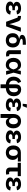

<svg xmlns="http://www.w3.org/2000/svg" viewBox="3006 -3810 1007 7060"><g transform="rotate(90 3510.0 -279.5)"><path d="M282.2 9.8Q212.4 9.8 156.7 -8.8Q101.1 -27.3 68.8 -62.7Q36.6 -98.1 36.6 -148.4Q36.6 -178.2 49.6 -203.4Q62.5 -228.5 89.1 -246.8Q115.7 -265.1 156.5 -275.4Q197.3 -285.6 252.4 -285.6H355V-231.9H280.3Q247.6 -231.9 224.9 -223.1Q202.1 -214.4 189.9 -199Q177.7 -183.6 177.7 -163.1Q177.7 -133.8 204.3 -115.7Q231 -97.7 283.2 -97.7Q316.4 -97.7 337.6 -106Q358.9 -114.3 370.6 -130.9Q382.3 -147.5 386.7 -172.4L517.6 -152.3Q507.3 -100.1 478.5 -63.7Q449.7 -27.3 401.1 -8.8Q352.5 9.8 282.2 9.8ZM253.4 -262.7Q200.2 -262.7 161.1 -271.7Q122.1 -280.8 96.7 -297.9Q71.3 -314.9 58.8 -338.9Q46.4 -362.8 46.4 -391.6Q46.4 -442.4 77.1 -477.5Q107.9 -512.7 161.4 -531.2Q214.8 -549.8 282.2 -549.8Q346.2 -549.8 393.3 -533Q440.4 -516.1 470 -483.2Q499.5 -450.2 509.3 -400.9L377.9 -379.4Q371.1 -408.7 347.2 -425.5Q323.2 -442.4 281.7 -442.4Q237.3 -442.4 212.2 -424.6Q187 -406.7 187 -379.9Q187 -355 211.7 -338.9Q236.3 -322.8 280.8 -322.8H355V-262.7Z M780.8 0 632.8 -404.3Q627.4 -418.9 617.7 -425Q607.9 -431.2 591.3 -431.2H565.9V-545.9H593.3Q667.5 -545.9 709.5 -519Q751.5 -492.2 770.5 -430.2L827.1 -262.2Q843.8 -210 856.2 -156.7Q868.7 -103.5 881.8 -46.9H850.1Q862.8 -103.5 875.2 -156.7Q887.7 -210 903.8 -262.2L993.7 -542.5H1147L946.8 0Z M1462.4 11.7Q1383.8 11.7 1324.7 -18.8Q1265.6 -49.3 1232.7 -106.7Q1199.7 -164.1 1199.7 -245.1Q1199.7 -326.2 1232.7 -377.9Q1265.6 -429.7 1324.7 -454.6Q1383.8 -479.5 1462.4 -479.5V-468.3Q1418.9 -476.6 1382.3 -485.8Q1345.7 -495.1 1318.6 -508.5Q1291.5 -522 1276.6 -542Q1261.7 -562 1261.7 -591.3Q1261.7 -633.3 1293.2 -663.6Q1324.7 -693.8 1390.1 -710.7Q1455.6 -727.5 1556.6 -727.5H1625.5V-611.3H1540.5Q1488.3 -611.3 1459 -606.4Q1429.7 -601.6 1417.7 -591.8Q1405.8 -582 1405.8 -567.4Q1405.8 -554.7 1413.6 -544.9Q1421.4 -535.2 1438 -526.9Q1454.6 -518.6 1480.2 -511Q1505.9 -503.4 1542 -496.1Q1576.2 -488.3 1608.9 -469.5Q1641.6 -450.7 1667.7 -419.9Q1693.8 -389.2 1709.5 -345.7Q1725.1 -302.2 1725.1 -245.6Q1725.1 -164.6 1692.1 -106.9Q1659.2 -49.3 1600.1 -18.8Q1541 11.7 1462.4 11.7ZM1462.4 -106.4Q1497.1 -106.4 1522.9 -121.3Q1548.8 -136.2 1563.2 -167Q1577.6 -197.8 1577.6 -245.1Q1577.6 -293 1563.2 -325.2Q1548.8 -357.4 1522.7 -374Q1496.6 -390.6 1462.4 -390.6Q1428.2 -390.6 1401.9 -374Q1375.5 -357.4 1361.1 -325.2Q1346.7 -293 1346.7 -245.1Q1346.7 -197.8 1361.1 -167Q1375.5 -136.2 1401.6 -121.3Q1427.7 -106.4 1462.4 -106.4Z M1987.8 2.9Q1903.3 2.9 1864 -32.7Q1824.7 -68.4 1824.7 -141.6V-542.5H1970.7V-160.6Q1970.7 -134.8 1980 -123.3Q1989.3 -111.8 2011.7 -111.8Q2022.5 -111.8 2028.8 -112.5Q2035.2 -113.3 2040 -114.7L2061 -7.3Q2049.3 -3.9 2030.3 -0.5Q2011.2 2.9 1987.8 2.9Z M2362.3 11.7Q2285.6 11.7 2228 -23.7Q2170.4 -59.1 2138.7 -122.3Q2106.9 -185.5 2106.9 -269.5Q2106.9 -354 2138.9 -417Q2170.9 -480 2229 -514.9Q2287.1 -549.8 2364.3 -549.8Q2420.9 -549.8 2458.3 -532.2Q2495.6 -514.6 2518.1 -486.3Q2540.5 -458 2552.7 -424.8Q2564.9 -391.6 2570.8 -360.4H2616.2L2650.9 -274.4L2729 0H2592.3L2530.8 -272.5Q2523.4 -303.7 2512 -332.3Q2500.5 -360.8 2483.2 -383.3Q2465.8 -405.8 2441.2 -419.2Q2416.5 -432.6 2383.8 -432.6Q2343.8 -432.6 2314.7 -413.1Q2285.6 -393.6 2270.3 -357.4Q2254.9 -321.3 2254.9 -270.5Q2254.9 -219.7 2269.8 -183.3Q2284.7 -147 2312.7 -127.4Q2340.8 -107.9 2379.4 -107.9Q2413.1 -107.9 2438.5 -122.1Q2463.9 -136.2 2482.4 -159.4Q2501 -182.6 2512.7 -211.4Q2524.4 -240.2 2530.8 -269.5L2586.4 -542.5H2721.7L2650.4 -269.5L2615.7 -187.5H2570.3Q2563.5 -156.2 2551.5 -121.8Q2539.6 -87.4 2517.6 -56.9Q2495.6 -26.4 2458.3 -7.3Q2420.9 11.7 2362.3 11.7Z M3081.1 204.1V-356.4Q3081.1 -414.6 3100.8 -459Q3120.6 -503.4 3162.6 -528.3Q3204.6 -553.2 3271 -553.2Q3345.2 -553.2 3400.4 -518.8Q3455.6 -484.4 3486.6 -422.9Q3517.6 -361.3 3517.6 -280.3Q3517.6 -190.4 3478.8 -124.8Q3439.9 -59.1 3366.9 -23.7Q3293.9 11.7 3190.4 11.7H3114.3Q3012.7 11.7 2942.1 -24.2Q2871.6 -60.1 2835 -124Q2798.3 -188 2798.3 -272Q2798.3 -339.4 2821.3 -397.2Q2844.2 -455.1 2887 -495.6Q2929.7 -536.1 2988.8 -550.8L3031.7 -438Q3003.9 -429.7 2983.6 -408Q2963.4 -386.2 2952.1 -353Q2940.9 -319.8 2940.9 -277.8Q2940.9 -225.1 2959.7 -186.8Q2978.5 -148.4 3016.8 -127.4Q3055.2 -106.4 3114.3 -106.4H3190.4Q3252.4 -106.4 3293 -127Q3333.5 -147.5 3353 -187.7Q3372.6 -228 3372.6 -286.6Q3372.6 -330.6 3362.1 -364Q3351.6 -397.5 3331.1 -416.3Q3310.5 -435.1 3281.7 -435.1Q3257.3 -435.1 3244.6 -421.4Q3231.9 -407.7 3227.5 -384.8Q3223.1 -361.8 3223.1 -334.5V204.1Z M3838.4 9.8Q3768.6 9.8 3712.9 -8.8Q3657.2 -27.3 3625 -62.7Q3592.8 -98.1 3592.8 -148.4Q3592.8 -178.2 3605.7 -203.4Q3618.7 -228.5 3645.3 -246.8Q3671.9 -265.1 3712.6 -275.4Q3753.4 -285.6 3808.6 -285.6H3911.1V-231.9H3836.4Q3803.7 -231.9 3781 -223.1Q3758.3 -214.4 3746.1 -199Q3733.9 -183.6 3733.9 -163.1Q3733.9 -133.8 3760.5 -115.7Q3787.1 -97.7 3839.4 -97.7Q3872.6 -97.7 3893.8 -106Q3915 -114.3 3926.8 -130.9Q3938.5 -147.5 3942.9 -172.4L4073.7 -152.3Q4063.5 -100.1 4034.7 -63.7Q4005.9 -27.3 3957.3 -8.8Q3908.7 9.8 3838.4 9.8ZM3809.6 -262.7Q3756.3 -262.7 3717.3 -271.7Q3678.2 -280.8 3652.8 -297.9Q3627.4 -314.9 3615 -338.9Q3602.5 -362.8 3602.5 -391.6Q3602.5 -442.4 3633.3 -477.5Q3664.1 -512.7 3717.5 -531.2Q3771 -549.8 3838.4 -549.8Q3902.3 -549.8 3949.5 -533Q3996.6 -516.1 4026.1 -483.2Q4055.7 -450.2 4065.4 -400.9L3934.1 -379.4Q3927.2 -408.7 3903.3 -425.5Q3879.4 -442.4 3837.9 -442.4Q3793.5 -442.4 3768.3 -424.6Q3743.2 -406.7 3743.2 -379.9Q3743.2 -355 3767.8 -338.9Q3792.5 -322.8 3836.9 -322.8H3911.1V-262.7ZM3794.4 -611.3 3810.5 -763.2H3941.9L3881.3 -611.3Z M4170.4 204.1V-262.2Q4170.4 -349.1 4202.1 -413.8Q4233.9 -478.5 4292.7 -514.2Q4351.6 -549.8 4434.1 -549.8Q4513.2 -549.8 4572.3 -516.1Q4631.3 -482.4 4664.6 -418.7Q4697.8 -355 4697.8 -265.6Q4697.8 -180.7 4668.5 -118.9Q4639.2 -57.1 4588.9 -23.9Q4538.6 9.3 4475.1 9.3Q4431.6 9.3 4401.1 -5.1Q4370.6 -19.5 4351.1 -41.5Q4331.5 -63.5 4320.8 -86.4H4316.4V204.1ZM4431.2 -107.9Q4469.2 -107.9 4495.1 -128.7Q4521 -149.4 4534.4 -186.3Q4547.9 -223.1 4547.9 -271.5Q4547.9 -319.3 4534.7 -355.5Q4521.5 -391.6 4495.8 -412.1Q4470.2 -432.6 4432.1 -432.6Q4394.5 -432.6 4367.9 -412.8Q4341.3 -393.1 4327.1 -356.9Q4313 -320.8 4313 -271.5Q4313 -222.7 4326.9 -185.8Q4340.8 -148.9 4367.4 -128.4Q4394 -107.9 4431.2 -107.9Z M5018.1 9.8Q4948.2 9.8 4892.6 -8.8Q4836.9 -27.3 4804.7 -62.7Q4772.5 -98.1 4772.5 -148.4Q4772.5 -178.2 4785.4 -203.4Q4798.3 -228.5 4825 -246.8Q4851.6 -265.1 4892.3 -275.4Q4933.1 -285.6 4988.3 -285.6H5090.8V-231.9H5016.1Q4983.4 -231.9 4960.7 -223.1Q4938 -214.4 4925.8 -199Q4913.6 -183.6 4913.6 -163.1Q4913.6 -133.8 4940.2 -115.7Q4966.8 -97.7 5019 -97.7Q5052.2 -97.7 5073.5 -106Q5094.7 -114.3 5106.4 -130.9Q5118.2 -147.5 5122.6 -172.4L5253.4 -152.3Q5243.2 -100.1 5214.4 -63.7Q5185.5 -27.3 5137 -8.8Q5088.4 9.8 5018.1 9.8ZM4989.3 -262.7Q4936 -262.7 4897 -271.7Q4857.9 -280.8 4832.5 -297.9Q4807.1 -314.9 4794.7 -338.9Q4782.2 -362.8 4782.2 -391.6Q4782.2 -442.4 4813 -477.5Q4843.8 -512.7 4897.2 -531.2Q4950.7 -549.8 5018.1 -549.8Q5082 -549.8 5129.2 -533Q5176.3 -516.1 5205.8 -483.2Q5235.4 -450.2 5245.1 -400.9L5113.8 -379.4Q5106.9 -408.7 5083 -425.5Q5059.1 -442.4 5017.6 -442.4Q4973.1 -442.4 4948 -424.6Q4922.9 -406.7 4922.9 -379.9Q4922.9 -355 4947.5 -338.9Q4972.2 -322.8 5016.6 -322.8H5090.8V-262.7Z M5593.8 10.7Q5512.2 10.7 5452.1 -23.9Q5392.1 -58.6 5359.9 -121.1Q5327.6 -183.6 5327.6 -267.1Q5327.6 -350.1 5360.1 -412.1Q5392.6 -474.1 5452.4 -508.3Q5512.2 -542.5 5593.8 -542.5H5918.9V-431.2H5683.6L5593.8 -427.2Q5555.2 -427.2 5529.1 -407.2Q5502.9 -387.2 5489.5 -351.3Q5476.1 -315.4 5476.1 -267.1Q5476.1 -219.2 5489.5 -182.6Q5502.9 -146 5529.1 -125.2Q5555.2 -104.5 5593.8 -104.5Q5632.8 -104.5 5658.9 -125.2Q5685.1 -146 5698.5 -182.6Q5711.9 -219.2 5711.9 -267.1Q5711.9 -315.4 5698.5 -351.3Q5685.1 -387.2 5658.9 -407.2Q5632.8 -427.2 5593.8 -427.2V-464.4Q5652.8 -464.4 5701.7 -450.7Q5750.5 -437 5785.9 -409.2Q5821.3 -381.3 5840.6 -339.8Q5859.9 -298.3 5859.9 -242.7Q5859.9 -170.9 5827.6 -113.5Q5795.4 -56.2 5735.6 -22.7Q5675.8 10.7 5593.8 10.7Z M6307.6 6.8Q6225.1 6.8 6182.1 -32.2Q6139.2 -71.3 6139.2 -146V-427.2H5966.8V-542.5H6457V-427.2H6285.2V-159.7Q6285.2 -133.8 6296.6 -121.6Q6308.1 -109.4 6334.5 -109.4Q6344.2 -109.4 6359.1 -111.3Q6374 -113.3 6382.3 -114.7L6400.9 -4.9Q6377.4 1.5 6353.8 4.2Q6330.1 6.8 6307.6 6.8Z M6749 9.8Q6679.2 9.8 6623.5 -8.8Q6567.9 -27.3 6535.6 -62.7Q6503.4 -98.1 6503.4 -148.4Q6503.4 -178.2 6516.4 -203.4Q6529.3 -228.5 6555.9 -246.8Q6582.5 -265.1 6623.3 -275.4Q6664.1 -285.6 6719.2 -285.6H6821.8V-231.9H6747.1Q6714.4 -231.9 6691.7 -223.1Q6668.9 -214.4 6656.7 -199Q6644.5 -183.6 6644.5 -163.1Q6644.5 -133.8 6671.1 -115.7Q6697.8 -97.7 6750 -97.7Q6783.2 -97.7 6804.4 -106Q6825.7 -114.3 6837.4 -130.9Q6849.1 -147.5 6853.5 -172.4L6984.4 -152.3Q6974.1 -100.1 6945.3 -63.7Q6916.5 -27.3 6867.9 -8.8Q6819.3 9.8 6749 9.8ZM6720.2 -262.7Q6667 -262.7 6627.9 -271.7Q6588.9 -280.8 6563.5 -297.9Q6538.1 -314.9 6525.6 -338.9Q6513.2 -362.8 6513.2 -391.6Q6513.2 -442.4 6543.9 -477.5Q6574.7 -512.7 6628.2 -531.2Q6681.6 -549.8 6749 -549.8Q6813 -549.8 6860.1 -533Q6907.2 -516.1 6936.8 -483.2Q6966.3 -450.2 6976.1 -400.9L6844.7 -379.4Q6837.9 -408.7 6814 -425.5Q6790 -442.4 6748.5 -442.4Q6704.1 -442.4 6679 -424.6Q6653.8 -406.7 6653.8 -379.9Q6653.8 -355 6678.5 -338.9Q6703.1 -322.8 6747.6 -322.8H6821.8V-262.7Z"/></g></svg>

Font: Inter 16pt
Style: Bold
Weight: 700
Version: Version 4.001;git-66647c0bb